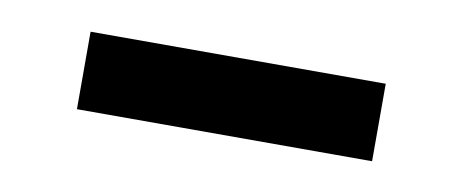

<svg xmlns="http://www.w3.org/2000/svg" viewBox="-27 -403 494 205"><g transform="rotate(10 220.0 -300.0)"><path d="M60 -342H380V-258H60Z"/></g></svg>

Font: Urbanist Medium
Style: Regular
Weight: 500
Designer: Corey Hu
Foundry: Corey Hu
Version: Version 1.321; ttfautohint (v1.8.4.7-5d5b)